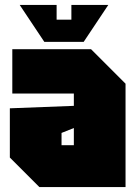

<svg xmlns="http://www.w3.org/2000/svg" viewBox="-20 -760 560 780"><path d="M20 -120V-320L280 -330V-380H30V-560H350L490 -420V0H140ZM230 -220V-170H280V-240ZM270 -740H420L320 -590H160L60 -740H210V-680H270Z"/></svg>

Font: Tektur Condensed Black
Style: Regular
Weight: 900
Width: 3
Designer: Adam Jagosz
Foundry: Adam Jagosz
Version: Version 1.005;gftools[0.9.30]